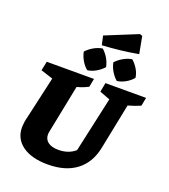

<svg xmlns="http://www.w3.org/2000/svg" viewBox="-185 -1192 1180 1337"><g transform="rotate(20 405.5 -523.5)"><path d="M325 13Q205 13 137 -36Q69 -85 69 -170Q69 -180 70.5 -191Q72 -202 73 -215L151 -560L61 -589L75 -657H425L413 -595Q394 -585 375 -577.5Q356 -570 330 -563L258 -204Q257 -198 256.5 -193.5Q256 -189 256 -184Q256 -148 283.5 -128Q311 -108 360 -108Q435 -108 484 -151L574 -560L497 -589L510 -657H811L799 -595Q761 -578 708 -563L640 -226Q617 -110 536.5 -48.5Q456 13 325 13ZM396 -896 381 -963 619 -1060 638 -1054 662 -927Q597 -915 531 -907.5Q465 -900 396 -896ZM360 -698Q335 -718 317 -749Q299 -780 293 -812Q315 -836 346 -854Q377 -872 410 -877Q435 -855 452.5 -825Q470 -795 476 -763Q454 -738 423 -720Q392 -702 360 -698ZM579 -698Q555 -718 536.5 -749Q518 -780 512 -812Q534 -836 565 -854Q596 -872 629 -877Q654 -855 672 -825Q690 -795 694 -763Q674 -738 642.5 -720Q611 -702 579 -698Z"/></g></svg>

Font: Piazzolla SC ExtraBold
Style: Italic
Weight: 800
Italic angle: -11.3°
Designer: Juan Pablo del Peral
Foundry: Huerta Tipografica
Version: Version 1.330